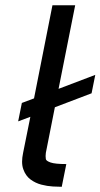

<svg xmlns="http://www.w3.org/2000/svg" viewBox="-20 -718 386 738"><path d="M190.9 -305.7 156.2 -130.4Q155.3 -124 155.3 -118.2Q155.3 -113.8 156.2 -106.7Q157.2 -99.6 174.3 -93.5Q191.4 -87.4 234.9 -87.4L217.3 0Q204.6 0 183.1 -1.2Q161.6 -2.4 138.9 -8.3Q116.2 -14.2 97.4 -28.1Q78.6 -42 69.8 -66.9Q64.9 -79.6 64.9 -96.7Q64.9 -111.8 68.8 -130.4L96.7 -269L49.8 -251.5L64 -322.3L110.8 -339.8L181.6 -697.8H269L205.1 -376.5L346.2 -430.2L332 -359.4Z"/></svg>

Font: Qaz
Style: Italic
Weight: 400
Italic angle: -11.25°
Designer: GGBotNet
Foundry: f0n7
Version: 0.70